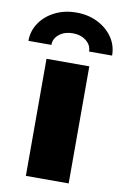

<svg xmlns="http://www.w3.org/2000/svg" viewBox="-134 -815 556 865"><g transform="rotate(10 144.5 -382.0)"><path d="M47.4 0V-535.6H243.2V0ZM144.5 -764.2Q199.2 -764.2 242.4 -742.4Q285.6 -720.7 310.8 -683.8Q335.9 -647 335.9 -601.1H230.5Q230.5 -630.4 205.8 -649.9Q181.2 -669.4 144.5 -669.4Q107.4 -669.4 82.8 -649.9Q58.1 -630.4 58.1 -601.1H-46.9Q-46.9 -647 -21.7 -683.8Q3.4 -720.7 46.9 -742.4Q90.3 -764.2 144.5 -764.2Z"/></g></svg>

Font: Inter 20pt Black
Style: Regular
Weight: 900
Version: Version 4.001;git-66647c0bb